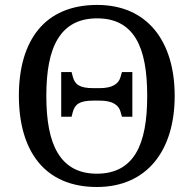

<svg xmlns="http://www.w3.org/2000/svg" viewBox="-20 -745 782 775"><path d="M273.9 -435.1 269 -454.1H227.1V-273.9H269L273.9 -293C282.2 -323.2 299.8 -338.9 356.9 -338.9H381.8C435.1 -338.9 459.5 -320.8 466.8 -293L472.2 -273.9H514.2V-454.1H472.2L466.8 -435.1C459.5 -407.2 435.1 -389.2 381.8 -389.2H356.9C299.8 -389.2 282.2 -404.8 273.9 -435.1ZM56.2 -358.9C56.2 -136.7 159.2 9.8 371.1 9.8C572.3 9.8 685.1 -136.2 685.1 -357.9C685.1 -469.2 657.2 -560.5 604 -625C550.8 -689 473.1 -725.1 372.1 -725.1C266.1 -725.1 186.5 -689 134.3 -625C82 -561 56.2 -469.7 56.2 -358.9ZM167 -357.9C167 -457 180.7 -535.6 213.9 -588.9C246.6 -642.1 297.9 -670.9 372.1 -670.9C446.3 -670.9 496.6 -642.1 528.8 -588.9C561 -535.6 574.2 -457 574.2 -357.9C574.2 -258.8 561 -180.7 528.8 -127C496.6 -73.2 445.3 -43.9 371.1 -43.9C296.9 -43.9 246.1 -73.2 213.4 -127C180.7 -180.7 167 -258.8 167 -357.9Z"/></svg>

Font: The Erased English
Style: Regular
Weight: 400
Designer: Monotype Design team + ligartures altered by 180 Amsterdam
Foundry: Monotype Imaging Inc.
Version: Version 1.030;Glyphs 3.1.2 (3151)